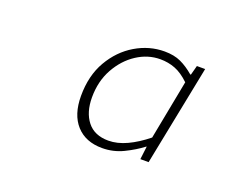

<svg xmlns="http://www.w3.org/2000/svg" viewBox="-64 -852 729 568"><g transform="rotate(20 300.0 -568.0)"><path d="M294 -402Q242 -402 212.5 -434.5Q183 -467 183 -526Q183 -590 210 -636.5Q237 -683 280 -708.5Q323 -734 371 -734Q401 -734 422.5 -724Q444 -714 465 -696H467L475 -726H501L438 -410H412L417 -451H416Q391 -432 360 -417Q329 -402 294 -402ZM304 -429Q332 -429 362 -443Q392 -457 423 -482L459 -669Q436 -691 414 -699.5Q392 -708 367 -708Q328 -708 293.5 -685.5Q259 -663 237 -623.5Q215 -584 215 -533Q215 -486 237.5 -457.5Q260 -429 304 -429Z"/></g></svg>

Font: Source Code Pro ExtraLight ExtraLight
Style: Italic
Weight: 250
Italic angle: -11°
Monospace: yes
Version: Version 1.016;hotconv 1.0.116;makeotfexe 2.5.65601